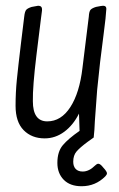

<svg xmlns="http://www.w3.org/2000/svg" viewBox="-20 -470 413 666"><path d="M263 176Q223 176 201 153.5Q179 131 179 95Q179 56 198 33.5Q217 11 256 -16L254 -76Q234 -36 203 -13Q172 10 135 10Q90 10 62 -18.5Q34 -47 34 -103Q34 -149 38.5 -194Q43 -239 53 -322L64 -412Q66 -431 71.5 -436.5Q77 -442 90 -446Q110 -450 112 -450Q121 -450 124 -445Q127 -440 125 -428L122 -405Q120 -390 106.5 -279.5Q93 -169 94 -119Q94 -49 144 -49Q192 -49 224 -98.5Q256 -148 266 -234L288 -412Q289 -431 294.5 -436.5Q300 -442 313 -446Q333 -450 337 -450Q345 -450 347.5 -445.5Q350 -441 348 -429Q348 -418 340 -356Q326 -252 317 -158Q315 -134 309 -49Q308 -19 305 7L284 22Q257 42 245.5 55.5Q234 69 234 91Q234 107 242.5 116Q251 125 267 125Q289 125 310 104Q316 98 321 98Q328 98 338 111Q351 125 351 131Q351 136 345 142Q311 176 263 176Z"/></svg>

Font: Farsan
Style: Regular
Weight: 400
Version: Version 1.001g;PS 1.001;hotconv 1.0.86;makeotf.lib2.5.63406 